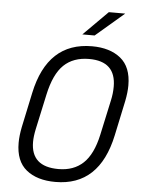

<svg xmlns="http://www.w3.org/2000/svg" viewBox="-59 -927 727 981"><g transform="rotate(5 304.5 -436.0)"><path d="M58 -175Q58 -211 67 -256L105 -435Q161 -699 389 -699Q481 -699 536 -654.5Q591 -610 591 -516Q591 -480 582 -435L544 -256Q488 8 262 8Q168 8 113 -36.5Q58 -81 58 -175ZM470 -252 509 -432Q517 -468 517 -503Q517 -633 380 -633Q299 -633 250 -586Q201 -539 178 -432L139 -252Q131 -214 131 -186Q131 -59 272 -59Q350 -59 399 -105Q448 -151 470 -252ZM459 -880H543L397 -755H334Z"/></g></svg>

Font: D-DIN
Style: DIN-Italic
Weight: 400
Italic angle: -12°
Designer: Charles Nix
Foundry: Datto Inc.
Version: Version 1.00